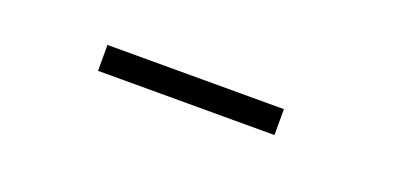

<svg xmlns="http://www.w3.org/2000/svg" viewBox="-14 -837 678 317"><g transform="rotate(20 325.0 -679.0)"><path d="M144.5 -657V-702.5H454.5V-657Z"/></g></svg>

Font: Trispace Thin ExtraLight
Style: Regular
Weight: 250
Version: Version 1.210